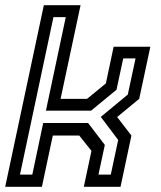

<svg xmlns="http://www.w3.org/2000/svg" viewBox="-32 -720 622 740"><path d="M-12 0 137 -700H278.5L201.5 -339H303.5L376 -398.5L406 -540H547.5L504.5 -339L419.5 -269L474.5 -197.5L432.5 0H291L320.5 -138.5L273.5 -197.5H171.5L129.5 0ZM45 -47H92.5L134.5 -246H307.5L372 -161.5L347.5 -47H395L423.5 -180.5L356.5 -269.5L460.5 -355.5L490.5 -495H443L417 -374L319 -293.5H145L221.5 -654H174Z"/></svg>

Font: Tourney Thin Medium
Style: Italic
Weight: 500
Italic angle: -12°
Version: Version 1.015